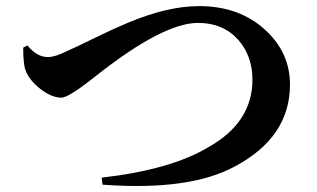

<svg xmlns="http://www.w3.org/2000/svg" viewBox="-20 -652 1040 629"><path d="M70 -503Q101 -465 137 -465Q160 -465 198 -484Q224 -495 293 -529Q359 -561 398 -577Q529 -632 632 -632Q765 -632 850 -553Q930 -479 930 -375Q930 -202 748 -106Q599 -26 316 -47L313 -70Q540 -96 663 -170Q807 -251 807 -391Q807 -468 761 -521Q711 -577 629 -577Q514 -577 294 -403Q205 -332 181 -332Q150 -332 113 -360Q76 -389 64 -421Q56 -440 56 -496Z"/></svg>

Font: Source Han Serif JP
Style: Bold
Weight: 700
Designer: Ryoko NISHIZUKA  (kana & ideographs); Frank Grießhammer (Latin, Greek & Cyrillic); Wenlong ZHANG  (bopomofo); Sandoll Co
Foundry: Adobe Systems Incorporated
Version: Version 1.000;PS 1;hotconv 16.6.53;makeotf.lib2.5.65590